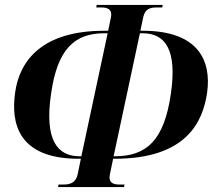

<svg xmlns="http://www.w3.org/2000/svg" viewBox="-20 -744 858 774"><path d="M214 10H480L482 0H469C451 0 414 2 423 -41L436 -104H442C731 -104 798 -252 815 -371C833 -501 778 -620 556 -620H546L557 -673C566 -716 596 -714 621 -714H634L636 -724H370L368 -714H381C399 -714 436 -716 427 -673L416 -620H400C151 -620 59 -501 41 -371C24 -252 49 -104 297 -104H306L293 -41C284 2 247 0 229 0H216ZM308 -114H301C212 -114 158 -178 186 -367C211 -542 277 -610 401 -610H414ZM438 -114 544 -610H554C648 -610 694 -542 669 -367C642 -178 571 -114 442 -114Z"/></svg>

Font: Noto Serif Display Condensed
Style: Bold Italic
Weight: 700
Width: 3
Italic angle: -12°
Designer: Monotype Design Team
Foundry: Monotype Imaging Inc.
Version: Version 2.009